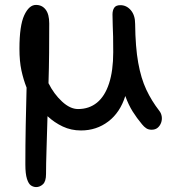

<svg xmlns="http://www.w3.org/2000/svg" viewBox="-20 -520 740 780"><path d="M127 240Q116 240 106 233.5Q96 227 89.5 206.5Q83 186 83 148Q83 69 84.5 -11Q86 -91 88 -164Q75 -197 67 -234Q59 -271 59 -322Q59 -416 78.5 -458Q98 -500 126 -500Q151 -500 165.5 -481Q180 -462 180 -425Q180 -368 179.5 -306Q179 -244 177 -182Q199 -138 232 -107.5Q265 -77 297 -77Q342 -77 374 -103Q406 -129 423 -181Q440 -233 440 -308Q440 -347 439.5 -371.5Q439 -396 438 -416Q437 -436 437 -461Q437 -478 444 -488.5Q451 -499 469 -499Q494 -499 511.5 -478.5Q529 -458 529 -423Q530 -329 541.5 -265Q553 -201 574.5 -155.5Q596 -110 627 -70Q635 -60 637 -47Q639 -34 634.5 -21.5Q630 -9 620.5 -1Q611 7 596 7Q583 7 574 1Q565 -5 557 -15Q536 -40 519 -67Q502 -94 489 -130Q468 -63 420 -26.5Q372 10 309 10Q269 10 235 -6Q201 -22 173 -48Q171 26 169 87.5Q167 149 167 187Q167 217 154.5 228.5Q142 240 127 240Z"/></svg>

Font: Shantell Sans Light
Style: Regular
Weight: 400
Version: Version 1.011;[c5ecc13dd]